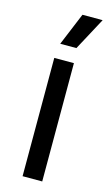

<svg xmlns="http://www.w3.org/2000/svg" viewBox="-109 -724 434 765"><g transform="rotate(15 108.0 -341.5)"><path d="M149 0H68V-488H149ZM76.5 -549 132 -683H215V-682.5L143 -548.5H76.5Z"/></g></svg>

Font: Anek Malayalam Medium
Style: Regular
Weight: 400
Version: Version 1.003